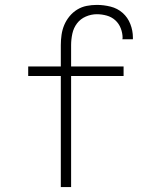

<svg xmlns="http://www.w3.org/2000/svg" viewBox="-20 -763 640 783"><path d="M228 0V-453H95V-492H228V-579Q228 -600 231 -621Q234 -642 242 -661Q250 -680 263.5 -696.5Q277 -713 295 -724Q313 -735 333.5 -739Q354 -743 375 -743Q403 -743 431 -736Q459 -729 480 -710.5Q501 -692 511.5 -665Q522 -638 522 -610Q522 -608 522 -606.5Q522 -605 522 -603H479Q479 -604 479.5 -605.5Q480 -607 480 -608Q480 -628 472.5 -647.5Q465 -667 450 -680.5Q435 -694 415 -699.5Q395 -705 375 -705Q352 -705 330 -695.5Q308 -686 294 -667.5Q280 -649 275 -625.5Q270 -602 270 -579V-492H484V-453H270V0Z"/></svg>

Font: Iosevka Curly XLtEx
Style: Regular
Weight: 200
Width: 7
Monospace: yes
Designer: Belleve Invis
Foundry: Belleve Invis
Version: Version 11.1.0; ttfautohint (v1.8.3)